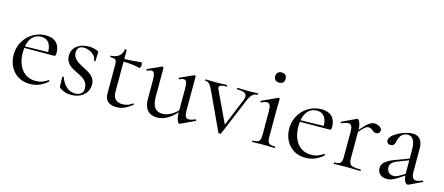

<svg xmlns="http://www.w3.org/2000/svg" viewBox="-44 -1056 3537 1529"><g transform="rotate(15 1724.0 -292.0)"><path d="M219 12C270 12 317 -4 365 -46C368 -50 362 -59 358 -56C328 -38 303 -23 258 -23C157 -23 102 -104 102 -218C102 -231 103 -244 104 -254L351 -255C360 -255 363 -263 363 -281C363 -352 323 -395 247 -395C130 -395 36 -301 36 -180C36 -82 99 12 219 12ZM106 -267C118 -335 156 -375 214 -375C264 -375 296 -340 296 -271Z M508 -325C508 -362 530 -379 563 -379C610 -379 667 -344 667 -299C667 -296 679 -296 679 -299C679 -327 681 -351 681 -372C681 -377 681 -379 672 -383C648 -393 624 -398 599 -398C532 -398 463 -364 463 -287C463 -220 513 -196 562 -172C606 -150 652 -129 654 -71C656 -30 631 -8 588 -8C535 -8 493 -42 468 -110C467 -114 456 -113 456 -109L458 -31C458 -25 460 -22 464 -19C497 4 527 11 560 11C651 11 701 -46 701 -110C701 -175 650 -200 599 -226C554 -249 508 -273 508 -325Z M934 12C977 12 1013 -3 1062 -41C1067 -45 1060 -54 1055 -51C1036 -36 1010 -23 975 -23C924 -23 896 -49 896 -104V-353C943 -352 983 -349 1031 -337C1036 -336 1042 -351 1042 -361C1042 -374 1038 -385 1035 -385C986 -380 943 -376 896 -375V-449C896 -453 881 -453 881 -449C876 -403 842 -374 787 -373C782 -373 782 -360 787 -360C832 -360 838 -354 838 -305V-70C838 -7 885 12 934 12Z M1266 8C1321 8 1373 -19 1425 -77V-73C1425 -19 1442 10 1453 10C1454 10 1455 10 1457 9L1574 -46C1579 -49 1574 -59 1569 -57C1545 -48 1529 -43 1516 -43C1490 -43 1481 -61 1481 -107V-387C1481 -391 1475 -395 1471 -395C1470 -395 1470 -395 1468 -394L1357 -344C1351 -342 1355 -329 1361 -332C1376 -339 1387 -342 1395 -342C1418 -342 1425 -320 1425 -268V-94C1388 -54 1342 -32 1300 -32C1244 -32 1216 -69 1216 -148V-387C1216 -391 1209 -395 1206 -395C1204 -395 1204 -395 1202 -394L1091 -344C1085 -342 1090 -329 1096 -332C1111 -339 1121 -342 1130 -342C1152 -342 1160 -320 1160 -268V-115C1160 -34 1200 8 1266 8Z M1996 -386C1970 -386 1956 -384 1928 -384C1882 -384 1859 -386 1827 -386C1824 -386 1824 -374 1827 -374C1897 -374 1918 -355 1899 -306L1805 -77L1683 -335C1668 -366 1697 -374 1739 -374C1743 -374 1743 -386 1739 -386C1711 -386 1680 -384 1634 -384L1565 -386C1561 -386 1561 -374 1565 -374C1590 -374 1604 -364 1632 -303L1772 -1C1774 4 1792 4 1794 -1L1919 -301C1942 -357 1962 -374 1996 -374C1999 -374 1999 -386 1996 -386Z M2052 0C2077 0 2109 -2 2144 -2C2179 -2 2211 0 2235 0C2239 0 2239 -12 2235 -12C2182 -12 2172 -24 2172 -81V-269C2172 -333 2174 -376 2174 -387C2174 -391 2169 -395 2166 -395C2165 -395 2165 -395 2162 -394L2032 -334C2028 -332 2032 -320 2038 -322C2057 -332 2072 -336 2083 -336C2108 -336 2116 -315 2116 -268V-81C2116 -24 2105 -12 2052 -12C2049 -12 2049 0 2052 0ZM2136 -512C2162 -512 2178 -527 2178 -554C2178 -580 2163 -596 2136 -596C2110 -596 2092 -581 2092 -554C2092 -528 2109 -512 2136 -512Z M2491 12C2542 12 2589 -4 2637 -46C2640 -50 2634 -59 2630 -56C2600 -38 2575 -23 2530 -23C2429 -23 2374 -104 2374 -218C2374 -231 2375 -244 2376 -254L2623 -255C2632 -255 2635 -263 2635 -281C2635 -352 2595 -395 2519 -395C2402 -395 2308 -301 2308 -180C2308 -82 2371 12 2491 12ZM2378 -267C2390 -335 2428 -375 2486 -375C2536 -375 2568 -340 2568 -271Z M2725 0C2748 0 2781 -2 2816 -2C2863 -2 2909 0 2941 0C2946 0 2946 -12 2941 -12C2859 -12 2844 -24 2844 -81V-296C2887 -346 2901 -353 2917 -353C2950 -353 2956 -323 2984 -323C3005 -323 3017 -338 3017 -354C3017 -377 2983 -395 2955 -395C2927 -395 2901 -379 2844 -312V-313C2844 -366 2825 -395 2815 -395C2813 -395 2811 -395 2809 -394L2693 -339C2687 -336 2693 -326 2698 -328C2721 -337 2739 -343 2752 -343C2778 -343 2787 -323 2787 -279V-81C2787 -24 2777 -12 2725 -12C2721 -12 2721 0 2725 0Z M3342 6 3445 -43C3451 -46 3447 -56 3441 -54C3420 -45 3404 -41 3391 -41C3364 -41 3353 -62 3353 -108V-295C3353 -359 3325 -396 3270 -396C3203 -396 3088 -342 3088 -292C3088 -277 3098 -262 3121 -262C3149 -262 3156 -285 3159 -303C3165 -332 3183 -377 3234 -377C3272 -377 3297 -348 3297 -265V-197L3187 -156C3114 -129 3084 -102 3084 -62C3084 -24 3111 7 3162 7C3191 7 3214 -2 3246 -23L3298 -57C3302 -14 3318 8 3334 8C3338 8 3340 7 3342 6ZM3151 -87C3151 -113 3167 -132 3204 -147L3297 -183V-76V-71L3255 -46C3234 -34 3221 -30 3207 -30C3172 -30 3151 -56 3151 -87Z"/></g></svg>

Font: Cormorant Garamond
Style: Regular
Weight: 400
Designer: Christian Thalmann (Catharsis Fonts)
Foundry: Catharsis Fonts
Version: Version 4.002;Glyphs 3.4 (3410)